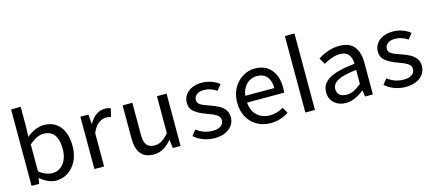

<svg xmlns="http://www.w3.org/2000/svg" viewBox="-56 -1329 4273 1892"><g transform="rotate(-15 2080.5 -383.5)"><path d="M178 -56H175L166 0H88V-780H186V-569L182 -475Q225 -510 270 -529Q315 -548 358 -548Q464 -548 522 -474.5Q580 -401 580 -275Q580 -188 546.5 -122.5Q513 -57 457.5 -22Q402 13 338 13Q299 13 257.5 -5Q216 -23 178 -56ZM479 -274Q479 -364 443.5 -415Q408 -466 333 -466Q265 -466 186 -396V-122Q220 -94 254.5 -81Q289 -68 320 -68Q366 -68 402 -93Q438 -118 458.5 -164.5Q479 -211 479 -274Z M729 -534H811L818 -438H822Q850 -490 891.5 -519Q933 -548 981 -548Q1015 -548 1040 -536L1020 -454Q995 -460 968 -460Q930 -460 892 -431.5Q854 -403 828 -340V0H729Z M1160 -196V-534H1259V-209Q1259 -136 1284 -103.5Q1309 -71 1363 -71Q1404 -71 1437 -90.5Q1470 -110 1510 -157V-534H1608V0H1529L1519 -83H1515Q1473 -36 1430 -11.5Q1387 13 1333 13Q1160 13 1160 -196Z M1746 -64 1790 -119Q1828 -90 1867.5 -76Q1907 -62 1958 -62Q2010 -62 2038.5 -84Q2067 -106 2067 -141Q2067 -176 2035 -196.5Q2003 -217 1940 -239Q1865 -265 1821 -300Q1777 -335 1777 -395Q1777 -438 1800.5 -473Q1824 -508 1867.5 -528Q1911 -548 1970 -548Q2021 -548 2066.5 -531.5Q2112 -515 2146 -487L2101 -431Q2038 -473 1972 -473Q1923 -473 1896.5 -451.5Q1870 -430 1870 -399Q1870 -367 1898 -349Q1926 -331 1987 -311Q2042 -292 2078 -273Q2114 -254 2137 -223Q2160 -192 2160 -146Q2160 -102 2136 -66Q2112 -30 2065.5 -8.5Q2019 13 1955 13Q1893 13 1838.5 -8Q1784 -29 1746 -64Z M2257 -267Q2257 -350 2292.5 -414Q2328 -478 2386 -513Q2444 -548 2509 -548Q2615 -548 2674 -480Q2733 -412 2733 -296Q2733 -262 2729 -243H2351Q2359 -154 2411.5 -108.5Q2464 -63 2538 -63Q2611 -63 2677 -103L2711 -43Q2625 13 2526 13Q2451 13 2389.5 -21Q2328 -55 2292.5 -118.5Q2257 -182 2257 -267ZM2648 -312Q2648 -388 2612 -429.5Q2576 -471 2511 -471Q2476 -471 2442.5 -454.5Q2409 -438 2384 -402Q2359 -366 2352 -312Z M2881 -780H2979V0H2881Z M3130 -139Q3130 -226 3211 -273Q3292 -320 3473 -339Q3471 -468 3358 -468Q3282 -468 3191 -414L3153 -477Q3199 -509 3256.5 -528.5Q3314 -548 3374 -548Q3474 -548 3522 -489.5Q3570 -431 3570 -325V0H3490L3482 -64H3479Q3383 13 3294 13Q3223 13 3176.5 -28Q3130 -69 3130 -139ZM3473 -133V-276Q3338 -261 3281.5 -229.5Q3225 -198 3225 -146Q3225 -105 3252 -84.5Q3279 -64 3322 -64Q3360 -64 3394.5 -80.5Q3429 -97 3473 -133Z M3695 -64 3739 -119Q3777 -90 3816.5 -76Q3856 -62 3907 -62Q3959 -62 3987.5 -84Q4016 -106 4016 -141Q4016 -176 3984 -196.5Q3952 -217 3889 -239Q3814 -265 3770 -300Q3726 -335 3726 -395Q3726 -438 3749.5 -473Q3773 -508 3816.5 -528Q3860 -548 3919 -548Q3970 -548 4015.5 -531.5Q4061 -515 4095 -487L4050 -431Q3987 -473 3921 -473Q3872 -473 3845.5 -451.5Q3819 -430 3819 -399Q3819 -367 3847 -349Q3875 -331 3936 -311Q3991 -292 4027 -273Q4063 -254 4086 -223Q4109 -192 4109 -146Q4109 -102 4085 -66Q4061 -30 4014.5 -8.5Q3968 13 3904 13Q3842 13 3787.5 -8Q3733 -29 3695 -64Z"/></g></svg>

Font: Nebula Sans Medium
Style: Regular
Weight: 500
Designer: Paul D. Hunt for Adobe (as Source Sans)
Foundry: Nebula Entertainment & Broadcasting LLC
Version: Version 1.010